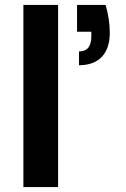

<svg xmlns="http://www.w3.org/2000/svg" viewBox="-20 -760 510 780"><path d="M216 0V-740H75V0ZM293 -631H351V-612C351 -571 334 -551 301 -551V-495C384 -495 426 -545 426 -626C426 -665 420 -703 409 -740H293Z"/></svg>

Font: Matrixport Bold
Style: Regular
Weight: 600
Designer: Ninad Kale (Devanagari), Jonny Pinhorn (Latin)
Foundry: Indian Type Foundry
Version: Version 2.000;PS 1.0;hotconv 1.0.79;makeotf.lib2.5.61930; tt